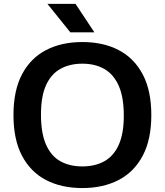

<svg xmlns="http://www.w3.org/2000/svg" viewBox="-20 -968 856 998"><path d="M408 9.5Q299.5 9.5 219.2 -32.2Q139 -74 94.5 -158.2Q50 -242.5 50 -370Q50 -497.5 94.5 -581.8Q139 -666 219.5 -707.8Q300 -749.5 408 -749.5Q517 -749.5 597.2 -707.5Q677.5 -665.5 722 -581.2Q766.5 -497 766.5 -370Q766.5 -243 722 -158.8Q677.5 -74.5 596.8 -32.5Q516 9.5 408 9.5ZM408 -103Q474.5 -103 523 -130.2Q571.5 -157.5 597.5 -215.8Q623.5 -274 623.5 -367Q623.5 -463 597 -522.5Q570.5 -582 522.2 -609.5Q474 -637 408 -637Q342.5 -637 294 -610Q245.5 -583 219.2 -525Q193 -467 193 -373Q193 -276 219 -216.8Q245 -157.5 293.2 -130.2Q341.5 -103 408 -103ZM345.5 -800 226.5 -948H372.5L470.5 -800Z"/></svg>

Font: Encode Sans SemiExpanded SemiBold
Style: Regular
Weight: 600
Width: 6
Designer: Multiple Designers
Foundry: Impallari Type
Version: Version 3.002